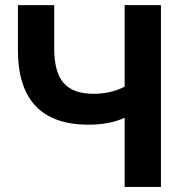

<svg xmlns="http://www.w3.org/2000/svg" viewBox="-20 -739 728 759"><path d="M472.7 -273.4Q413.1 -246.1 330.1 -246.1Q50.8 -246.1 50.8 -542V-718.8H194.3V-547.9Q194.3 -453.1 231.9 -410.6Q269.5 -368.2 349.6 -368.2Q418 -368.2 472.7 -396.5V-718.8H616.2V0H472.7Z"/></svg>

Font: Min Sans Bold
Style: Regular
Weight: 700
Designer: Jinseong-Kim, NotoSansCJK, Nunito
Foundry: Jinseong-Kim
Version: Version 1.400;Glyphs 3.1.2 (3151)